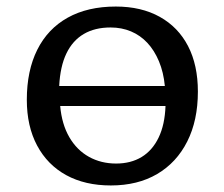

<svg xmlns="http://www.w3.org/2000/svg" viewBox="-20 -553 685 587"><path d="M319 14Q240 14 182.5 -17.5Q125 -49 93.5 -108Q62 -167 62 -248Q62 -337 94 -401Q126 -465 187 -499Q248 -533 334 -533Q412 -533 468.5 -501.5Q525 -470 555 -412Q585 -354 585 -273Q585 -185 552.5 -120.5Q520 -56 460.5 -21Q401 14 319 14ZM335 -53Q380 -53 413 -73Q446 -93 465 -132.5Q484 -172 486 -229H164Q169 -173 192 -133.5Q215 -94 252 -73.5Q289 -53 335 -53ZM161 -290H484Q480 -332 466 -365.5Q452 -399 430.5 -422Q409 -445 380.5 -457Q352 -469 318 -469Q270 -469 236 -449Q202 -429 183 -389.5Q164 -350 161 -290Z"/></svg>

Font: Literata Variable Black
Style: Regular
Weight: 900
Designer: Latin by Veronika Burian and Jose Scaglione. Greek by Irene Vlachou. Cyrillic by Vera Evstafieva.
Foundry: TypeTogether
Version: Version 3.021